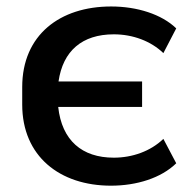

<svg xmlns="http://www.w3.org/2000/svg" viewBox="-20 -569 588 599"><path d="M326.2 10.3C406.7 10.3 482.9 -13.7 529.8 -59.6L489.7 -135.7C449.7 -97.2 393.1 -77.1 335 -77.1C235.8 -77.1 172.9 -130.9 161.6 -235.4H423.3V-314.9H162.6C176.3 -410.2 236.3 -461.9 335 -461.9C394.5 -461.9 450.7 -440.9 489.7 -403.3L529.8 -480.5C484.4 -524.4 408.2 -548.8 326.7 -548.8C167 -548.8 49.3 -460 49.3 -297.4V-242.7C49.3 -81.5 166.5 10.3 326.2 10.3Z"/></svg>

Font: Winston Medium
Style: Regular
Weight: 500
Designer: Vernon Adams, Kim Jin-seong, David Berlow, Cristiano Sobral
Foundry: The Winston Project Authors
Version: Version 3.004